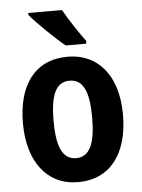

<svg xmlns="http://www.w3.org/2000/svg" viewBox="-54 -809 637 862"><g transform="rotate(-5 264.0 -378.0)"><path d="M258 -766H106V-757C137 -719 220 -639 261 -606H354V-619C328 -653 282 -722 258 -766ZM490 -274C490 -455 398 -555 265 -555C117 -555 39 -447 39 -274C39 -104 122 10 263 10C414 10 490 -106 490 -274ZM177 -273C177 -389 202 -447 264 -447C326 -447 351 -389 351 -274C351 -158 326 -98 264 -98C202 -98 177 -158 177 -273Z"/></g></svg>

Font: Noto Sans Display SemiCondensed
Style: Bold
Weight: 700
Width: 4
Designer: Monotype Design Team
Foundry: Monotype Imaging Inc.
Version: Version 1.900